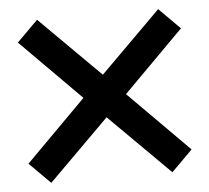

<svg xmlns="http://www.w3.org/2000/svg" viewBox="-44 -609 696 638"><g transform="rotate(-5 304.0 -290.0)"><path d="M102 -18 32 -88 233 -290 32 -492 102 -562 304 -361 506 -562 576 -492 375 -290 576 -88 506 -18 304 -219Z"/></g></svg>

Font: M PLUS 2 Medium
Style: Regular
Weight: 500
Designer: Coji Morishita
Foundry: UNDERFOREST DESIGN
Version: Version 1.001